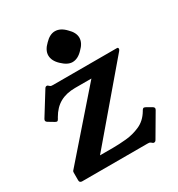

<svg xmlns="http://www.w3.org/2000/svg" viewBox="-159 -748 797 862"><g transform="rotate(-30 239.5 -317.0)"><path d="M463 -130Q475 -123 468 -112L400 4Q396 11 389 11Q386 11 384.5 10Q383 9 377 4Q373 1 369.5 0.5Q366 0 361 0H22.4Q9 0 9 -13V-51Q9 -59 11 -61L289 -379H204Q159 -379 126.5 -361Q94 -343 71.7 -304L67.9 -297Q64 -290 60.5 -289Q57 -288 50 -292L20 -310Q9 -317 16 -328L88 -444Q92 -451 99 -451Q101 -451 103 -450Q105 -449 110 -444Q113 -441 117.5 -440.5Q122 -440 126 -440H456.7Q463 -440 463 -433Q463 -429 459 -424L150 -61H217Q248 -61 285.5 -64.5Q323 -68 358 -83.5Q393 -99 415 -135.9L418 -141Q424 -150 429.5 -147.9Q435 -145.8 437 -145ZM252.8 -645Q281 -645 306.8 -617.8Q334 -592 334 -565Q334 -538 306.8 -512.2Q281 -485 253.1 -485Q227.9 -485 200 -512Q173 -537.3 173 -565.3Q173 -592 200.2 -617.8Q226 -645 252.8 -645Z"/></g></svg>

Font: Young Serif Light
Style: Regular
Weight: 300
Designer: Bastien Sozeau
Foundry: NBR — Bastien Sozeau
Version: Version 5.001